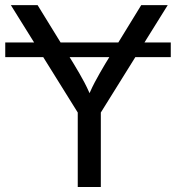

<svg xmlns="http://www.w3.org/2000/svg" viewBox="-20 -748 705 768"><path d="M663.1 -578.1V-519.5H1V-578.1ZM291 0V-297.9L23.4 -727.5H130.4L274.9 -492.7Q298.8 -453.6 317.9 -417.7Q336.9 -381.8 356.9 -329.6H319.8Q339.8 -382.8 359.1 -418.9Q378.4 -455.1 400.9 -492.7L544.9 -727.5H650.9L383.3 -297.9V0Z"/></svg>

Font: Inter 16pt
Style: Regular
Weight: 400
Version: Version 4.001;git-66647c0bb